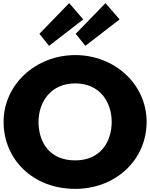

<svg xmlns="http://www.w3.org/2000/svg" viewBox="-20 -1192 960 1227"><path d="M231.8 -976 293.3 -899 512.2 -1068 422 -1172ZM463.8 -976 525.5 -899 744.3 -1068 654.2 -1172ZM3 -413C3 -172 192.2 15 460.5 15C721.2 15 917 -172 917 -413C917 -654 712.5 -840 460.5 -840C210.8 -840 3 -654 3 -413ZM226.2 -413C226.2 -536 301 -659 460.5 -659C621.2 -659 693.8 -536 693.8 -413C693.8 -290 625.5 -167 460.5 -167C291.2 -167 226.2 -290 226.2 -413Z"/></svg>

Font: Hussar
Style: BdWide
Weight: 700
Foundry: Cannot Into Space Fonts
Version: Version 2.00